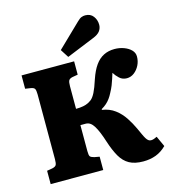

<svg xmlns="http://www.w3.org/2000/svg" viewBox="-137 -1071 1073 1196"><g transform="rotate(-15 399.5 -473.5)"><path d="M639 13Q584 13 549 -6.5Q514 -26 491 -66Q468 -106 449 -165Q438 -200 427 -226.5Q416 -253 405 -271Q394 -289 381 -298Q368 -307 352 -307H318V-139Q318 -112 324 -104.5Q330 -97 350 -92L383 -86V0H44V-86L79 -92Q98 -96 104 -105.5Q110 -115 110 -143V-561Q110 -588 104 -597.5Q98 -607 77 -610L44 -615V-701H383V-615L348 -609Q329 -605 323.5 -594.5Q318 -584 318 -558V-412Q331 -412 342.5 -413Q354 -414 365 -416Q376 -418 384 -421Q404 -428 419 -440Q434 -452 448 -479.5Q462 -507 479 -560Q497 -613 520.5 -646Q544 -679 575 -694.5Q606 -710 645 -710Q677 -710 705.5 -699.5Q734 -689 751.5 -671Q769 -653 769 -629Q769 -599 756 -573Q743 -547 721.5 -530.5Q700 -514 674 -514Q646 -514 626.5 -532Q607 -550 595 -570Q589 -552 583.5 -534Q578 -516 570 -496Q562 -476 549 -452Q540 -434 529 -419Q518 -404 504.5 -392Q491 -380 472 -369V-364Q520 -357 554.5 -331Q589 -305 613 -268.5Q637 -232 654 -195Q665 -171 673 -153.5Q681 -136 688 -124.5Q695 -113 702.5 -107.5Q710 -102 719 -102Q729 -102 738.5 -105.5Q748 -109 758 -114L789 -46Q758 -15 721 -1Q684 13 639 13ZM355 -737 321 -790 471 -935Q487 -951 499 -955.5Q511 -960 523 -960Q557 -960 575 -936Q593 -912 593 -881Q593 -859 580 -841Q567 -823 534 -810Z"/></g></svg>

Font: Literata ExtraBold
Style: Regular
Weight: 800
Designer: Latin by Veronika Burian and Jose Scaglione. Greek by Irene Vlachou. Cyrillic by Vera Evstafieva.
Foundry: TypeTogether
Version: Version 3.103;gftools[0.9.29]